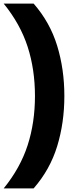

<svg xmlns="http://www.w3.org/2000/svg" viewBox="-52 -828 430 1068"><path d="M-31.5 220Q61 106 101.8 -20.2Q142.5 -146.5 142.5 -294Q142.5 -441.5 101.8 -567.8Q61 -694 -31.5 -808H135Q226 -704 266 -573.5Q306 -443 306 -294Q306 -145 266 -14.5Q226 116 135 220Z"/></svg>

Font: Encode Sans
Style: Bold
Weight: 700
Designer: Multiple Designers
Foundry: Impallari Type
Version: Version 3.002; ttfautohint (v1.8.3) -l 8 -r 50 -G 200 -x 14 